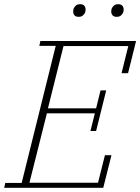

<svg xmlns="http://www.w3.org/2000/svg" viewBox="-27 -893 667 913"><path d="M-2 -23H76L238 -675H160L165 -698H620L582 -545H551L583 -674H275L201 -378H430L451 -463H478L430 -270H403L424 -354H196L113 -24H439L472 -155H503L464 0H-7ZM347 -813Q333 -813 327 -820.5Q321 -828 321 -838Q321 -842 321.5 -845.5Q322 -849 324 -854Q328 -862 335 -867.5Q342 -873 354 -873Q368 -873 374 -865.5Q380 -858 380 -848Q380 -844 379.5 -840.5Q379 -837 377 -832Q373 -824 366 -818.5Q359 -813 347 -813ZM528 -813Q514 -813 508 -820.5Q502 -828 502 -838Q502 -842 502.5 -845.5Q503 -849 505 -854Q509 -862 516 -867.5Q523 -873 535 -873Q549 -873 555 -865.5Q561 -858 561 -848Q561 -844 560.5 -840.5Q560 -837 558 -832Q554 -824 547 -818.5Q540 -813 528 -813Z"/></svg>

Font: IBM Plex Serif ExtraLight
Style: Italic
Weight: 200
Italic angle: -14°
Designer: Mike Abbink, Paul van der Laan, Pieter van Rosmalen
Foundry: Bold Monday
Version: Version 2.5